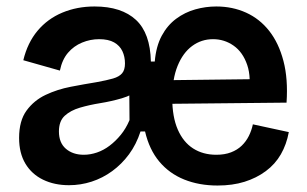

<svg xmlns="http://www.w3.org/2000/svg" viewBox="-20 -558 947 593"><path d="M193 14Q148 14 113 -3Q78 -20 58.5 -52.5Q39 -85 39 -132Q39 -185 62 -216.5Q85 -248 121 -265Q157 -282 198.5 -290Q240 -298 277 -304Q310 -310 329 -315.5Q348 -321 357 -331.5Q366 -342 366 -362Q366 -383 358 -400Q350 -417 332.5 -427Q315 -437 286 -437Q259 -437 233.5 -426.5Q208 -416 190 -395Q172 -374 165 -340L52 -372Q65 -426 96 -463Q127 -500 172.5 -519Q218 -538 272 -538Q314 -538 346 -527.5Q378 -517 400 -496.5Q422 -476 433.5 -444Q445 -412 446 -368H458Q462 -415 479.5 -447.5Q497 -480 524 -500Q551 -520 583 -529Q615 -538 648 -538Q698 -538 740 -519Q782 -500 811.5 -462.5Q841 -425 855.5 -369.5Q870 -314 865 -241L470 -237V-310L808 -314L747 -260Q757 -318 743.5 -357.5Q730 -397 701.5 -417Q673 -437 638 -437Q602 -437 573.5 -416Q545 -395 528.5 -354.5Q512 -314 512 -255Q512 -197 529 -158Q546 -119 576.5 -99.5Q607 -80 648 -80Q674 -80 693.5 -87.5Q713 -95 726.5 -108Q740 -121 748.5 -138Q757 -155 761 -174L872 -150Q865 -112 847.5 -81.5Q830 -51 801 -29.5Q772 -8 735 3.5Q698 15 652 15Q595 15 549 -3.5Q503 -22 472 -59Q441 -96 428 -152H414Q401 -112 378.5 -81.5Q356 -51 326.5 -29.5Q297 -8 263 3Q229 14 193 14ZM239 -80Q259 -80 279.5 -87Q300 -94 318.5 -108Q337 -122 353 -141.5Q369 -161 380 -187L379 -318L413 -284Q389 -264 356.5 -254.5Q324 -245 290 -239.5Q256 -234 227 -225.5Q198 -217 180 -200.5Q162 -184 162 -152Q162 -117 183.5 -98.5Q205 -80 239 -80Z"/></svg>

Font: Bricolage Grotesque 24pt SemiBold
Style: Regular
Weight: 600
Designer: Mathieu Triay
Foundry: Atelier Triay
Version: Version 1.001;gftools[0.9.33.dev8+g029e19f]